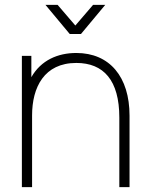

<svg xmlns="http://www.w3.org/2000/svg" viewBox="-20 -770 613 790"><path d="M167 -750 267 -630H313L413 -750H363L290 -665L217 -750ZM70 0H112V-295C112 -411 162 -511 294 -511C406 -511 471 -440 471 -286V0H513V-294C513 -454 431 -552 294 -552C218 -552 149 -522.5 109 -452.5V-540H70Z"/></svg>

Font: Hauora ExtraLight
Style: Regular
Weight: 200
Designer: Mikhail Sharanda
Foundry: WCYS & Co.
Version: Version 1.010